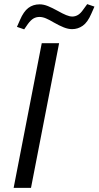

<svg xmlns="http://www.w3.org/2000/svg" viewBox="-20 -909 477 929"><path d="M46 0 182 -700H266L130 0ZM97 -767 62 -779 77 -813Q94 -853 117 -870.5Q140 -888 172 -888Q191 -888 212 -879.5Q233 -871 260 -856Q283 -843 300 -836Q317 -829 330 -829Q344 -829 357 -836.5Q370 -844 383 -863L402 -889L437 -877L422 -843Q404 -801 380.5 -784.5Q357 -768 329 -768Q310 -768 288.5 -776.5Q267 -785 239 -801Q219 -813 202.5 -820Q186 -827 171 -827Q155 -827 142 -819.5Q129 -812 115 -793Z"/></svg>

Font: REM Light
Style: Italic
Weight: 300
Italic angle: -11°
Designer: Octavio Pardo
Foundry: Ashler Design
Version: Version 1.005;gftools[0.9.28]